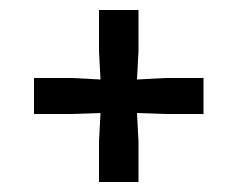

<svg xmlns="http://www.w3.org/2000/svg" viewBox="-20 -434 475 384"><path d="M178 -70V-151L181 -208L124 -206H48V-278H124L181 -275L178 -332V-414H257V-332L254 -275L311 -278H387V-206H311L254 -208L257 -151V-70Z"/></svg>

Font: Yrsa SemiBold
Style: Regular
Weight: 600
Version: Version 2.004